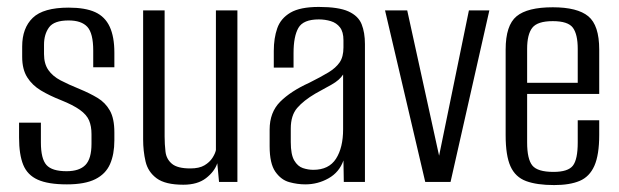

<svg xmlns="http://www.w3.org/2000/svg" viewBox="-20 -525 1785 554"><path d="M173 7Q119 7 89 -6.5Q59 -20 47 -49.5Q35 -79 35 -128V-171H98V-114Q98 -67 114 -49Q130 -31 172 -31Q209 -31 226.5 -49Q244 -67 244 -110V-138Q244 -161 237 -177.5Q230 -194 210.5 -208Q191 -222 156 -236Q123 -249 98 -264Q73 -279 58.5 -302Q44 -325 44 -361V-391Q44 -444 74.5 -473.5Q105 -503 178 -503Q226 -503 254.5 -490Q283 -477 296.5 -448Q310 -419 310 -373V-331H249V-379Q249 -429 232 -447.5Q215 -466 178 -466Q136 -466 121.5 -446Q107 -426 107 -396V-369Q107 -341 119.5 -323Q132 -305 155 -293Q178 -281 210 -268Q239 -256 261.5 -242.5Q284 -229 297 -206Q310 -183 310 -143V-120Q310 -80 297.5 -51.5Q285 -23 255 -8Q225 7 173 7Z M509 8Q457 8 432 -10.5Q407 -29 400 -59Q393 -89 393 -123V-495H455V-131Q455 -109 457.5 -87.5Q460 -66 476 -52.5Q492 -39 529 -39Q555 -39 570 -48Q585 -57 593 -69.5Q601 -82 603 -92V-495H665V0H612L607 -54Q599 -30 574.5 -11Q550 8 509 8Z M861 7Q838 7 814.5 0.5Q791 -6 774.5 -29.5Q758 -53 758 -103V-151Q758 -201 788.5 -231.5Q819 -262 872 -286Q906 -303 927.5 -316Q949 -329 960 -345Q971 -361 971 -388V-409Q971 -433 961 -446Q951 -459 934.5 -464Q918 -469 900 -469Q855 -469 841 -444.5Q827 -420 827 -372V-330H770V-378Q770 -415 780 -443.5Q790 -472 818 -488.5Q846 -505 900 -505Q957 -505 985.5 -492Q1014 -479 1023.5 -455Q1033 -431 1033 -398V0H972L971 -62Q959 -28 928 -10.5Q897 7 861 7ZM884 -35Q929 -35 949.5 -67Q970 -99 970 -152V-310Q960 -294 937 -281Q914 -268 890 -255Q856 -235 837.5 -213.5Q819 -192 819 -154V-115Q819 -79 829 -62Q839 -45 854 -40Q869 -35 884 -35Z M1207 0 1091 -495H1155L1248 -71H1246L1333 -495H1392L1280 0Z M1579 9Q1529 9 1498 -2.5Q1467 -14 1453 -45Q1439 -76 1439 -135V-382Q1439 -452 1470.5 -478Q1502 -504 1575 -504Q1646 -504 1677.5 -478Q1709 -452 1709 -382V-254H1501V-114Q1501 -66 1516 -47.5Q1531 -29 1577 -29Q1619 -29 1633 -47Q1647 -65 1647 -114V-178H1709V-136Q1709 -78 1695 -46.5Q1681 -15 1652.5 -3Q1624 9 1579 9ZM1501 -286H1647V-384Q1647 -426 1633 -445Q1619 -464 1575 -464Q1531 -464 1516 -445Q1501 -426 1501 -384Z"/></svg>

Font: Alumni Sans Thin
Style: Regular
Weight: 400
Version: Version 1.018